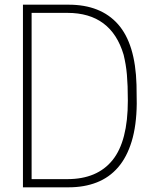

<svg xmlns="http://www.w3.org/2000/svg" viewBox="-20 -800 663 820"><path d="M273 0H78V-780H273Q410 -780 484 -696.5Q558 -613 563 -438Q563 -418 563.5 -398Q564 -378 564 -357Q563 -264 542.5 -196.5Q522 -129 484.5 -85.5Q447 -42 393.5 -21Q340 0 273 0ZM268 -35Q395 -35 460.5 -116Q526 -197 526 -370Q526 -404 525 -431Q524 -458 522 -481Q520 -504 516.5 -524.5Q513 -545 508 -566Q455 -745 268 -745H115V-35Z"/></svg>

Font: Tanohe Sans ExtraLight
Style: Regular
Weight: 250
Designer: Village Type and Design LLC & Cristiano Sobral
Foundry: Cooper Hewitt Smithsonian Design Museum
Version: Version 1.00;September 29, 2021;FontCreator 13.0.0.2655 64-b